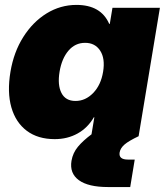

<svg xmlns="http://www.w3.org/2000/svg" viewBox="-20 -547 662 771"><path d="M199.7 11.7Q132.3 11.7 87.6 -21.7Q43 -55.2 25.6 -116Q8.3 -176.8 22 -258.8Q35.2 -337.9 73.5 -398.4Q111.8 -459 167.2 -493.2Q222.7 -527.3 287.1 -527.3Q385.3 -527.3 418.5 -451.2H420.9L431.6 -515.6H622.1L536.6 0H346.2L358.9 -76.2H356.9Q332.5 -33.7 291.7 -11Q251 11.7 199.7 11.7ZM283.2 -141.6Q323.2 -141.6 354.2 -173.6Q385.3 -205.6 394 -258.8Q402.8 -312 382.3 -343.5Q361.8 -375 321.8 -375Q281.7 -375 254.9 -343.5Q228 -312 219.2 -258.8Q210.4 -205.6 226.8 -173.6Q243.2 -141.6 283.2 -141.6ZM413.6 204.1Q334.5 204.1 296.6 176.5Q258.8 148.9 267.1 98.6Q272.5 66.9 293 42.2Q313.5 17.6 347.7 -7.8L536.6 0Q496.6 19 480 33.4Q463.4 47.9 460.4 64.9Q455.6 93.8 493.7 93.8H521L502.9 204.1Z"/></svg>

Font: Inter Display Black
Style: Italic
Weight: 900
Italic angle: -9.39999°
Designer: Rasmus Andersson
Foundry: rsms
Version: Version 4.000;git-a52131595